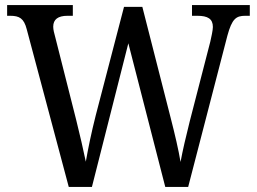

<svg xmlns="http://www.w3.org/2000/svg" viewBox="-20 -734 1008 754"><path d="M85 -619 250 0H341L484 -564L629 0H719L873 -594C891 -660 907 -672 943 -672H961V-714H734V-672H755C796 -672 816 -660 816 -628C816 -616 810 -588 806 -571L725 -257C709 -193 698 -146 689 -98C681 -146 667 -206 650 -272L539 -707H467L356 -281C339 -214 326 -151 317 -99C307 -147 294 -204 279 -264L197 -588C193 -603 189 -617 189 -629C189 -658 208 -672 245 -672H266V-714H8V-672H20C56 -672 74 -662 85 -619Z"/></svg>

Font: Noto Serif Devanagari SemiCondensed
Style: Regular
Weight: 400
Width: 4
Designer: Universal Thirst, Indian Type Foundry and the Monotype Design Team
Foundry: Monotype Imaging Inc.
Version: Version 2.004